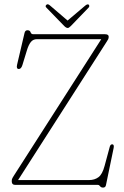

<svg xmlns="http://www.w3.org/2000/svg" viewBox="-20 -859 574 892"><path d="M476.5 -666.5 64 -22.5H394.5Q419.5 -22.5 437.5 -35.8Q455.5 -49 466 -88.5L490 -177.5Q493.5 -189.5 502.5 -188.5Q511 -187 508 -171.5L472.5 0Q470.5 12.5 459 12.5Q449.5 12.5 445 6.2Q440.5 0 435 0H51Q34.5 0 34.5 -17.5Q34.5 -26.5 38 -32.2Q41.5 -38 44.5 -43L450.5 -677H151.5Q133.5 -677 123 -663.5Q112.5 -650 105 -625L84 -556.5Q78 -537 65.5 -538.5Q55 -540 59.5 -559L94 -706Q97 -718.5 107.5 -718.5Q119 -718.5 122 -709.2Q125 -700 134.5 -700H467.5Q485 -700 485 -688.5Q485 -682 482.8 -677.2Q480.5 -672.5 476.5 -666.5ZM294 -763.5 375.5 -832.5Q386 -841.5 392 -837.5Q394.5 -835.5 394.8 -831.2Q395 -827 391.5 -823.5L309 -738Q300 -729 295 -729Q287.5 -729 278.5 -738L195.5 -823.5Q188 -831 196.5 -837.5Q202.5 -842.5 213.5 -832.5Z"/></svg>

Font: Fraunces 144pt SuperSoft Thin
Style: Regular
Weight: 100
Version: Version 1.000;[0bf87f6ff]